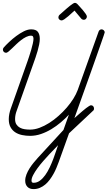

<svg xmlns="http://www.w3.org/2000/svg" viewBox="-20 -928 742 1324"><path d="M680.2 -725.6Q688.5 -725.6 695.3 -719.5Q702.1 -713.4 702.1 -704.6Q702.1 -703.1 695.1 -682.4Q688 -661.6 676 -627.4Q664.1 -593.3 648.4 -548.8Q632.8 -504.4 615.5 -455.6Q598.1 -406.7 580.1 -356.4Q562 -306.2 545.7 -260.3Q529.3 -214.4 515.6 -176.3Q502 -138.2 493.2 -113.8Q497.6 -117.2 506.6 -125.2Q515.6 -133.3 526.9 -143.1Q538.1 -152.8 550.3 -163.3Q562.5 -173.8 573.7 -182.4Q585 -190.9 594 -196.5Q603 -202.1 607.4 -202.1Q617.2 -202.1 622.8 -195.3Q628.4 -188.5 628.4 -179.2Q628.4 -176.3 627.4 -172.4Q626.5 -168.5 624 -166.5L456.1 -8.8L384.8 189.5Q377.9 208.5 369.1 229.5Q360.4 250.5 348.9 271.2Q337.4 292 323.2 311Q309.1 330.1 292 344.5Q274.9 358.9 254.6 367.4Q234.4 376 210.9 376Q184.1 376 168.9 360.1Q153.8 344.2 153.8 317.9Q153.8 296.9 162.4 275.1Q170.9 253.4 183.8 232.9Q196.8 212.4 211.9 194.1Q227.1 175.8 240.2 161.1L417.5 -31.7L455.1 -137.2Q430.2 -110.4 399.4 -84.2Q368.7 -58.1 334.2 -37.4Q299.8 -16.6 262.7 -3.9Q225.6 8.8 187.5 8.8Q158.7 8.8 132.1 3.2Q105.5 -2.4 85.2 -15.6Q64.9 -28.8 52.7 -51Q40.5 -73.2 40.5 -106.9Q40.5 -124 44.4 -143.3Q48.3 -162.6 54.2 -178.7L170.9 -508.8Q174.8 -520 181.6 -540.8Q188.5 -561.5 195.1 -584.2Q201.7 -606.9 206.3 -627.7Q210.9 -648.4 210.9 -660.2Q210.9 -668.5 207.8 -675.3Q204.6 -682.1 194.8 -682.1Q177.7 -682.1 160.2 -673.3Q142.6 -664.6 125.5 -651.4Q108.4 -638.2 92.5 -623Q76.7 -607.9 63.2 -594.7Q49.8 -581.5 39.1 -572.8Q28.3 -564 22 -564Q12.7 -564 6.3 -570.3Q0 -576.7 0 -585.9Q0 -593.8 6.3 -601.1Q20.5 -617.2 43 -638.4Q65.4 -659.7 91.6 -679.2Q117.7 -698.7 144.5 -712.2Q171.4 -725.6 194.8 -725.6Q228 -725.6 241.2 -708.3Q254.4 -690.9 254.4 -659.7Q254.4 -642.6 250 -620.6Q245.6 -598.6 239 -575.9Q232.4 -553.2 225.1 -531.7Q217.8 -510.3 211.9 -494.1L95.2 -164.6Q89.8 -150.4 86.9 -136.2Q84 -122.1 84 -106.9Q84 -84 93.3 -69.8Q102.5 -55.7 117.2 -47.6Q131.8 -39.6 150.4 -36.9Q168.9 -34.2 187.5 -34.2Q218.8 -34.2 252.4 -46.6Q286.1 -59.1 319.3 -80.1Q352.5 -101.1 383.5 -128.7Q414.6 -156.2 440.7 -186.5Q466.8 -216.8 486.1 -247.8Q505.4 -278.8 515.6 -306.6L660.2 -710.9Q662.6 -717.3 668 -721.4Q673.3 -725.6 680.2 -725.6ZM380.4 73.2Q373.5 81.1 357.2 97.4Q340.8 113.8 320.6 135.5Q300.3 157.2 278.3 182.4Q256.3 207.5 238.5 231.9Q220.7 256.3 209 278.6Q197.3 300.8 197.3 316.9Q197.3 324.7 200.4 328.6Q203.6 332.5 211.9 332.5Q235.4 332.5 255.4 317.6Q275.4 302.7 292.2 279.1Q309.1 255.4 323 225.8Q336.9 196.3 347.7 167.5Q358.4 138.7 366.7 113.5Q375 88.4 380.4 73.2ZM496.1 -908.2Q506.3 -908.2 513.7 -899.9Q518.1 -894.5 529.1 -883.1Q540 -871.6 551 -858.4Q562 -845.2 570.6 -833Q579.1 -820.8 579.1 -813.5Q579.1 -805.7 573.2 -798.6Q567.4 -791.5 559.1 -791.5Q553.7 -791.5 548.8 -793.5Q543.9 -795.4 540.5 -799.3L493.7 -855Q487.8 -850.1 476.1 -838.9Q464.4 -827.6 450.9 -816.2Q437.5 -804.7 424.8 -795.9Q412.1 -787.1 404.8 -787.1Q396.5 -787.1 389.6 -793Q382.8 -798.8 382.8 -807.1Q382.8 -812.5 384.8 -817.4Q386.7 -822.3 390.6 -825.7Q394.5 -829.1 402.8 -836.4Q411.1 -843.8 421.4 -853Q431.6 -862.3 443.1 -872.1Q454.6 -881.8 464.8 -889.9Q475.1 -897.9 483.4 -903.1Q491.7 -908.2 496.1 -908.2Z"/></svg>

Font: Helvetia Verbundene
Style: Regular
Weight: 400
Designer: Peter Wiegel, original typeface by Carl Albert Fahrenwaldt 1901
Foundry: Peter Wiegel
Version: Version 2.000